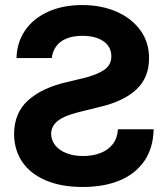

<svg xmlns="http://www.w3.org/2000/svg" viewBox="-20 -737 670 767"><path d="M308.4 -716.8Q385.6 -716.8 446.3 -690Q507 -663.1 541.5 -614.9Q576 -566.6 575.4 -503.6Q575.4 -427.7 525.7 -380.5Q476 -333.4 382.6 -310.8L305.5 -291.8Q264.3 -281.8 238.4 -270.4Q212.5 -258.9 198.6 -242.5Q184.8 -226 184.2 -202.6Q184.8 -176.6 200.6 -156.6Q216.4 -136.6 245 -125.2Q273.5 -113.8 311.4 -113.8Q351.5 -113.8 382.1 -125.9Q412.7 -138 431 -161.9Q449.2 -185.9 451.1 -220.6H593.8Q592.1 -146 556.9 -94.4Q521.6 -42.8 458.8 -16.4Q396 9.9 309.8 9.9Q225.2 9.9 163.5 -16.1Q101.8 -42.1 69.3 -89.8Q36.8 -137.5 36.2 -201.8Q36.8 -286.5 92.6 -336.5Q148.3 -386.5 248.2 -409.3L311.7 -424.4Q365.6 -437.4 395.5 -457.4Q425.4 -477.5 424.8 -513.1Q424.8 -536.7 411.3 -555.1Q397.8 -573.4 371.7 -583.7Q345.7 -593.9 309.2 -593.9Q273.8 -593.9 247.4 -583.7Q221 -573.5 205.5 -553.3Q190 -533.1 186.8 -505H46Q47.4 -567.5 80.3 -615.5Q113.2 -663.5 172.2 -690.2Q231.2 -716.8 308.4 -716.8Z"/></svg>

Font: Pretendard GOV Variable
Style: Regular
Weight: 400
Designer: Base glyphs from Inter by Rasmus Andersson; Hangul glyphs from Noto Sans CJK(Source Han Sans) by Jang Soo-young and Kang
Foundry: Kil Hyung-jin
Version: Version 1.307;Glyphs 3.2 (3192)